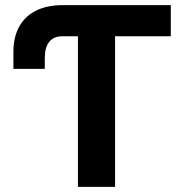

<svg xmlns="http://www.w3.org/2000/svg" viewBox="-20 -727 717 747"><path d="M644.5 -585.9H427.7V0H283.2V-585.9H223.6Q154.3 -585.9 154.3 -500V-459H32.2V-526.4Q32.2 -582 54.4 -622.8Q76.7 -663.6 119.6 -685.3Q162.6 -707 223.6 -707H644.5Z"/></svg>

Font: Pretendard GOV
Style: Bold
Weight: 700
Designer: Base glyphs from Inter by Rasmus Andersson; Hangeul glyphs from Noto Sans CJK(Source Han Sans) by Jang Soo-young and Kan
Foundry: Kil Hyung-jin
Version: Version 1.309